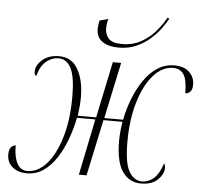

<svg xmlns="http://www.w3.org/2000/svg" viewBox="-54 -822 950 895"><g transform="rotate(5 421.0 -374.5)"><path d="M479 -606Q431 -606 402.5 -625.5Q374 -645 374 -685Q374 -692 375.5 -701.5Q377 -711 379 -724L420 -735Q416 -723 414.5 -711Q413 -699 413 -691Q413 -663 430 -643.5Q447 -624 493 -624Q545 -624 585 -647.5Q625 -671 652 -704Q679 -737 694 -765L703 -761Q692 -741 673 -714.5Q654 -688 626 -663.5Q598 -639 561.5 -622.5Q525 -606 479 -606ZM104 15Q61 15 35.5 -7Q10 -29 10 -65Q10 -107 41 -110Q40 -60 56 -28Q72 4 104 4Q155 4 195.5 -42.5Q236 -89 260 -170.5Q284 -252 284 -358Q284 -452 263.5 -492Q243 -532 204 -532Q174 -532 147.5 -510.5Q121 -489 108 -441Q99 -444 99 -460Q99 -491 129 -516.5Q159 -542 206 -542Q266 -542 295 -490.5Q324 -439 324 -359Q324 -340 322 -317.5Q320 -295 317 -273H403L458 -536H497L441 -273H529Q539 -324 558 -372.5Q577 -421 604 -460.5Q631 -500 666.5 -523Q702 -546 745 -546Q792 -546 816 -522Q840 -498 840 -465Q840 -442 831 -432Q822 -422 807 -421Q807 -485 790 -509.5Q773 -534 741 -534Q690 -534 648.5 -487Q607 -440 582.5 -358Q558 -276 558 -172Q558 -71 581.5 -32.5Q605 6 642 6Q672 6 696.5 -15.5Q721 -37 737 -86Q739 -86 741 -79Q743 -72 743 -65Q743 -37 716 -10.5Q689 16 637 16Q583 16 551 -29.5Q519 -75 519 -173Q519 -212 527 -263H438L382 0H346L400 -263H314Q304 -211 285.5 -161.5Q267 -112 241 -72Q215 -32 180.5 -8.5Q146 15 104 15Z"/></g></svg>

Font: Noto Serif Display ExtraLight
Style: Italic
Weight: 200
Italic angle: -12°
Designer: Monotype Design Team
Foundry: Monotype Imaging Inc.
Version: Version 2.009